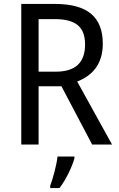

<svg xmlns="http://www.w3.org/2000/svg" viewBox="-20 -800 603 975"><path d="M259 -780H88V-66H176V-362H292L448 -66H549L372 -386C446 -415 502 -471 502 -578C502 -713 425 -780 259 -780ZM256 -703C362 -703 412 -666 412 -574C412 -483 364 -436 263 -436H176V-703ZM358 4V-5H272C268 37 248 109 235 143V155H282C315 113 347 45 358 4Z"/></svg>

Font: Noto Sans Malayalam UI SemiCondensed
Style: Regular
Weight: 400
Width: 4
Designer: Jelle Bosma - Monotype Design Team
Foundry: Monotype Imaging Inc.
Version: Version 2.104